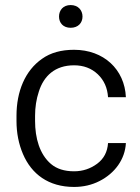

<svg xmlns="http://www.w3.org/2000/svg" viewBox="-20 -737 560 767"><path d="M275.9 -52.7C237.3 -52.7 206.5 -62.5 183.6 -82C138.2 -120.6 120.1 -185.5 120.1 -253.9V-274.4C120.1 -308.1 125 -340.8 135.3 -371.6C154.8 -433.1 199.2 -476.1 275.9 -476.1C313.5 -476.1 345.2 -464.4 370.6 -440.4C395.5 -416.5 409.2 -386.2 411.6 -348.6H482.9C478 -460 394 -538.1 275.9 -538.1C224.6 -538.1 182.1 -526.4 148.4 -502.4C80.1 -455.1 45.9 -371.6 45.9 -274.4V-253.9C45.9 -205.6 54.7 -161.6 71.8 -121.6C106 -41.5 173.8 9.8 275.9 9.8C312.5 9.8 346.7 2 377.4 -13.7C439 -44.9 479.5 -100.6 482.9 -165.5H411.6C409.2 -130.4 395 -103 368.2 -83C341.3 -63 310.5 -52.7 275.9 -52.7ZM215.8 -670.9C215.8 -645.5 232.4 -626 262.2 -626C292 -626 309.6 -645.5 309.6 -670.9C309.6 -696.3 292 -716.8 262.2 -716.8C232.4 -716.8 215.8 -696.3 215.8 -670.9Z"/></svg>

Font: Vazirmatn Light
Style: Regular
Weight: 300
Designer: Saber Rastikerdar
Foundry: Saber Rastikerdar
Version: Version 33.003